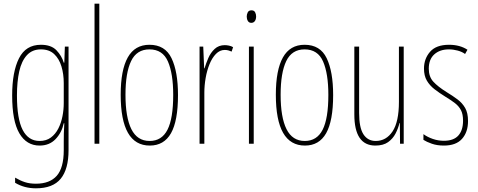

<svg xmlns="http://www.w3.org/2000/svg" viewBox="-20 -780 2594 1042"><path d="M202 -537Q258 -537 286.5 -507Q315 -477 326 -440H329L332 -527H352V35Q352 138 309.5 190Q267 242 175 242Q112 242 62 212V184Q89 200 115 208.5Q141 217 175 217Q250 217 288 174Q326 131 326 35V-12Q326 -35 326.5 -57.5Q327 -80 329 -111H326Q315 -60 281.5 -25Q248 10 195 10Q124 10 85 -56.5Q46 -123 46 -262Q46 -390 83 -463.5Q120 -537 202 -537ZM202 -512Q155 -512 126 -480.5Q97 -449 84.5 -393Q72 -337 72 -262Q72 -135 103 -75Q134 -15 195 -15Q231 -15 256 -33.5Q281 -52 296.5 -82.5Q312 -113 319 -149Q326 -185 326 -221V-329Q326 -378 313.5 -419.5Q301 -461 274 -486.5Q247 -512 202 -512Z M519 0H493V-760H519Z M946 -264Q946 -124 908 -57Q870 10 793 10Q635 10 635 -266Q635 -400 673.5 -468.5Q712 -537 791 -537Q876 -537 911 -464Q946 -391 946 -264ZM661 -266Q661 -143 693 -79Q725 -15 792 -15Q858 -15 889 -76Q920 -137 920 -265Q920 -380 891.5 -446Q863 -512 791 -512Q722 -512 691.5 -448.5Q661 -385 661 -266Z M1200 -535Q1210 -535 1222.5 -532.5Q1235 -530 1245 -524L1237 -500Q1231 -503 1221 -506Q1211 -509 1200 -509Q1173 -509 1152 -487.5Q1131 -466 1117 -431.5Q1103 -397 1096 -356.5Q1089 -316 1089 -277V0H1063V-527H1083L1088 -409H1090Q1098 -436 1110.5 -465Q1123 -494 1145 -514.5Q1167 -535 1200 -535Z M1345 -724Q1359 -724 1364.5 -713.5Q1370 -703 1370 -691Q1370 -675 1363 -665.5Q1356 -656 1344 -656Q1331 -656 1325 -666.5Q1319 -677 1319 -690Q1319 -702 1324.5 -713Q1330 -724 1345 -724ZM1357 -527V0H1331V-527Z M1788 -264Q1788 -124 1750 -57Q1712 10 1635 10Q1477 10 1477 -266Q1477 -400 1515.5 -468.5Q1554 -537 1633 -537Q1718 -537 1753 -464Q1788 -391 1788 -264ZM1503 -266Q1503 -143 1535 -79Q1567 -15 1634 -15Q1700 -15 1731 -76Q1762 -137 1762 -265Q1762 -380 1733.5 -446Q1705 -512 1633 -512Q1564 -512 1533.5 -448.5Q1503 -385 1503 -266Z M2171 -527V0H2151L2150 -112H2148Q2141 -83 2126.5 -55Q2112 -27 2086 -8.5Q2060 10 2017 10Q1903 10 1903 -159V-527H1929V-167Q1929 -87 1952.5 -51Q1976 -15 2019 -15Q2076 -15 2110.5 -67Q2145 -119 2145 -228V-527Z M2520 -123Q2520 -63 2487.5 -26.5Q2455 10 2389 10Q2352 10 2323.5 0Q2295 -10 2278 -21V-52Q2300 -36 2329 -26Q2358 -16 2389 -16Q2442 -16 2467.5 -44.5Q2493 -73 2493 -125Q2493 -160 2482 -181.5Q2471 -203 2450 -219.5Q2429 -236 2399 -254Q2365 -275 2338.5 -295.5Q2312 -316 2296.5 -342.5Q2281 -369 2281 -408Q2281 -461 2314 -499Q2347 -537 2417 -537Q2476 -537 2517 -510L2504 -487Q2488 -499 2464 -505.5Q2440 -512 2416 -512Q2367 -512 2337 -485Q2307 -458 2307 -407Q2307 -364 2331.5 -337Q2356 -310 2404 -280Q2437 -260 2463 -240.5Q2489 -221 2504.5 -194Q2520 -167 2520 -123Z"/></svg>

Font: Noto Sans Gujarati UI ExtraCondensed Thin
Style: Regular
Weight: 100
Width: 2
Designer: Jelle Bosma - Monotype Design Team, Universal Thirst
Foundry: Monotype Imaging Inc.
Version: Version 2.106; ttfautohint (v1.8.4.7-5d5b)